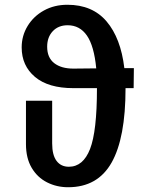

<svg xmlns="http://www.w3.org/2000/svg" viewBox="-20 -773 640 806"><path d="M541 -403H507V-402Q507 -194 448.5 -90.5Q390 13 266 13Q218 13 177.5 -7.5Q137 -28 113 -68.5Q89 -109 89 -168V-350H199V-171Q199 -122 217.5 -97.5Q236 -73 269 -73Q329 -73 358 -147.5Q387 -222 387 -401V-403H288Q183 -403 127 -450Q71 -497 71 -574Q71 -623 96 -664Q121 -705 164.5 -729Q208 -753 263 -753Q368 -753 427.5 -683Q487 -613 502 -487H542ZM384 -486Q375 -580 345 -623.5Q315 -667 264 -667Q225 -667 201.5 -642Q178 -617 178 -577Q178 -531 207.5 -508Q237 -485 288 -485Z"/></svg>

Font: Fira Mono Medium
Style: Regular
Weight: 500
Designer: Carrois Corporate & Edenspiekermann AG
Foundry: Carrois Corporate GbR & Edenspiekermann AG
Version: Version 3.206